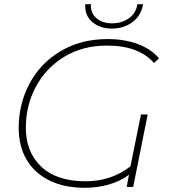

<svg xmlns="http://www.w3.org/2000/svg" viewBox="-20 -890 814 914"><path d="M737 -612 713 -590Q641 -673 489 -673Q374 -673 286.5 -620Q199 -567 151 -477.5Q103 -388 103 -282Q103 -166 176.5 -96.5Q250 -27 388 -27Q509 -27 601 -98L651 -345H683L614 0H583L594 -58Q554 -28 499.5 -12Q445 4 384 4Q285 4 214 -31.5Q143 -67 106 -131Q69 -195 69 -281Q69 -395 120.5 -492Q172 -589 268.5 -646.5Q365 -704 492 -704Q573 -704 637 -680Q701 -656 737 -612ZM386 -870H413Q410 -829 438.5 -804Q467 -779 514 -779Q560 -779 594 -803.5Q628 -828 634 -870H661Q653 -817 611.5 -785.5Q570 -754 513 -754Q455 -754 418.5 -786Q382 -818 386 -870Z"/></svg>

Font: Montserrat Alternates ExLight
Style: Italic
Weight: 275
Italic angle: -11.3°
Designer: Julieta Ulanovsky
Foundry: Julieta Ulanovsky
Version: Version 7.200